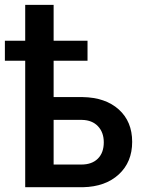

<svg xmlns="http://www.w3.org/2000/svg" viewBox="-36 -782 606 802"><path d="M329.6 -528.3H188V-376.5H308.6Q404.3 -375 460.2 -324.7Q516.1 -274.4 516.1 -189.5Q516.1 -105 460.2 -53.5Q404.3 -2 310.5 0H69.3V-528.3H-15.6V-611.8H69.3V-761.7H188V-611.8H329.6ZM188 -281.2V-94.7H303.7Q348.1 -94.7 372.8 -119.4Q397.5 -144 397.5 -187.5Q397.5 -229 373.3 -254.6Q349.1 -280.3 306.6 -281.2Z"/></svg>

Font: Roboto Medium
Style: Regular
Weight: 500
Designer: Google
Version: Version 2.134; 2016; ttfautohint (v1.6)